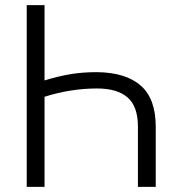

<svg xmlns="http://www.w3.org/2000/svg" viewBox="-20 -727 711 747"><path d="M516.6 0V-234.4Q516.6 -313 476.3 -347.9Q436 -382.8 357.4 -382.8Q256.3 -382.8 153.3 -350.6V0H84V-707H153.3V-414.1Q205.6 -430.2 252.9 -438.2Q300.3 -446.3 356.4 -446.3Q468.8 -445.3 527.3 -394.3Q585.9 -343.3 585.9 -234.4V0Z"/></svg>

Font: Pretendard GOV Light
Style: Regular
Weight: 300
Designer: Base glyphs from Inter by Rasmus Andersson; Hangeul glyphs from Noto Sans CJK(Source Han Sans) by Jang Soo-young and Kan
Foundry: Kil Hyung-jin
Version: Version 1.309